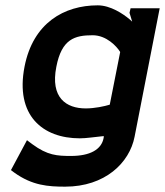

<svg xmlns="http://www.w3.org/2000/svg" viewBox="-20 -502 618 719"><path d="M72 -253C36 -69 140 16 279 16C304 16 333 11 365 8H369L368 15C360 58 317 82 246 82C194 82 158 80 101 38L81 23L21 135L33 144C101 193 161 197 224 197C373 197 465 108 484 10L578 -471H469L465 -454L475 -421L465 -430C441 -450 394 -482 346 -482C220 -482 104 -416 72 -253ZM191 -252C211 -356 260 -370 327 -370C379 -370 417 -328 429 -309L430 -307L391 -110C371 -104 335 -96 301 -96C228 -96 168 -136 191 -252Z"/></svg>

Font: Charger EcoBold
Style: Obl
Weight: 1000
Designer: Jasper
Foundry: Cannot Into Space Fonts
Version: Version 1.1